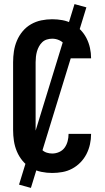

<svg xmlns="http://www.w3.org/2000/svg" viewBox="-20 -837 515 938"><path d="M235 8Q208 8 181.5 2.5Q155 -3 131.5 -16.5Q108 -30 90.5 -51Q73 -72 62.5 -97Q52 -122 48 -148.5Q44 -175 44 -202V-533Q44 -560 48 -586.5Q52 -613 62.5 -638Q73 -663 90.5 -684Q108 -705 131.5 -718.5Q155 -732 181.5 -737.5Q208 -743 235 -743Q260 -743 285 -738.5Q310 -734 332.5 -722Q355 -710 373 -691.5Q391 -673 402.5 -650.5Q414 -628 419.5 -603Q425 -578 425 -553V-552H315Q315 -570 310.5 -587.5Q306 -605 296 -619Q286 -633 269.5 -640.5Q253 -648 235 -648Q222 -648 209 -644Q196 -640 186.5 -631Q177 -622 170.5 -610Q164 -598 160.5 -585.5Q157 -573 155.5 -559.5Q154 -546 154 -533V-202Q154 -189 155.5 -175.5Q157 -162 160.5 -149.5Q164 -137 170.5 -125Q177 -113 186.5 -104Q196 -95 209 -91Q222 -87 235 -87Q253 -87 269.5 -94.5Q286 -102 296 -116Q306 -130 310.5 -147.5Q315 -165 315 -183H425V-182Q425 -157 419.5 -132Q414 -107 402.5 -84.5Q391 -62 373 -43.5Q355 -25 332.5 -13Q310 -1 285 3.5Q260 8 235 8ZM131 81 73 65 344 -817 402 -801Z"/></svg>

Font: Iosevka QP
Style: Bold
Weight: 700
Designer: Belleve Invis
Foundry: Belleve Invis
Version: Version 20.0.0; ttfautohint (v1.8.4)